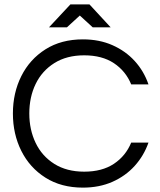

<svg xmlns="http://www.w3.org/2000/svg" viewBox="-20 -850 730 878"><path d="M359 8Q260 8 188 -37.5Q116 -83 77.5 -160Q39 -237 39 -331Q39 -425 77.5 -502Q116 -579 188 -624.5Q260 -670 359 -670Q434 -670 494 -643.5Q554 -617 596 -571Q638 -525 659 -464H580Q555 -525 501 -561Q447 -597 365 -597Q285 -597 228.5 -561.5Q172 -526 143 -466Q114 -406 114 -331Q114 -257 143 -196.5Q172 -136 228.5 -100.5Q285 -65 365 -65Q447 -65 501 -101Q555 -137 580 -198H659Q638 -138 596 -91.5Q554 -45 494 -18.5Q434 8 359 8ZM204 -725 302 -830H389L486 -725H404L345 -779L286 -725Z"/></svg>

Font: Questrial
Style: Regular
Weight: 400
Designer: Joe Prince, Laura Meseguer
Foundry: Joe Prince, Laura Meseguer
Version: Version 2.000; ttfautohint (v1.8.3)